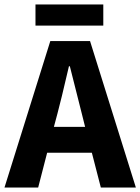

<svg xmlns="http://www.w3.org/2000/svg" viewBox="-26 -835 625 855"><path d="M230 -330 214 -270H353L338 -330Q333 -349 285 -540H281Q244 -381 230 -330ZM-6 0 198 -652H375L579 0H423L383 -155H184L144 0ZM132 -721V-815H434V-721Z"/></svg>

Font: Toshiba Sans
Style: Bold
Weight: 700
Designer: Paul D. Hunt
Foundry: Toshiba Corporation
Version: Version 2.020;PS 2.0;hotconv 1.0.86;makeotf.lib2.5.63406